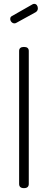

<svg xmlns="http://www.w3.org/2000/svg" viewBox="-20 -974 248 994"><path d="M33 -876Q33 -887 42 -891L149 -952Q153 -954 157 -954Q166 -954 171 -947Q176 -940 176 -931Q176 -918 165 -911L65 -856Q60 -853 55 -853Q46 -853 39.5 -860Q33 -867 33 -876ZM79 -22V-710Q79 -731 104 -731Q129 -731 129 -710V-22Q129 0 104 0Q79 0 79 -22Z"/></svg>

Font: Terminal Dosis
Style: Light
Weight: 300
Designer: EdgarTolentino, PabloImpallari, IginoMarini
Foundry: EdgarTolentino, PabloImpallari, IginoMarini
Version: Version 1.006